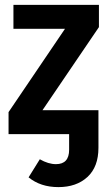

<svg xmlns="http://www.w3.org/2000/svg" viewBox="-20 -549 444 786"><path d="M385 -529V-438L154 -98H383V56Q383 134 338 175.5Q293 217 219 217Q146 217 97 177L143 103Q178 123 209 123Q263 123 263 64V0H15V-90L246 -431H35V-529Z"/></svg>

Font: Fira Sans Condensed Medium
Style: Regular
Weight: 500
Width: 3
Designer: Carrois Corporate & Edenspiekermann AG
Foundry: Carrois Corporate GbR & Edenspiekermann AG
Version: Version 4.203;PS 004.203;hotconv 1.0.88;makeotf.lib2.5.64775